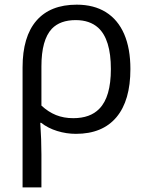

<svg xmlns="http://www.w3.org/2000/svg" viewBox="-20 -566 635 826"><path d="M310.1 -545.9Q383.8 -545.9 435.5 -513.7Q487.3 -481.4 514.2 -419.4Q541 -357.4 541 -269Q541 -133.3 481 -61.8Q420.9 9.8 306.6 9.8Q265.6 9.8 226.1 -2.4Q186.5 -14.6 157.2 -37.6H153.3Q158.2 34.7 158.2 98.1V240.2H77.1V-275.9Q77.1 -408.2 136.7 -477.1Q196.3 -545.9 310.1 -545.9ZM407.2 -98.1Q457 -148.4 457 -269Q457 -397 402.3 -446.8Q365.7 -479.5 305.7 -479.5Q238.8 -479.5 203.1 -442.4Q158.2 -394.5 158.2 -280.3V-111.8Q187.5 -84.5 220.9 -71Q254.4 -57.6 294.9 -57.6Q368.2 -57.6 407.2 -98.1Z"/></svg>

Font: Viking Open Sans
Style: Regular
Weight: 400
Foundry: Ascender Corporation
Version: Version 2.001